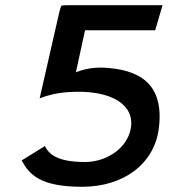

<svg xmlns="http://www.w3.org/2000/svg" viewBox="-20 -713 647 736"><path d="M207 -665 132 -336C160 -347 196 -357 243 -360C390 -370 489 -322 483 -233C476 -150 393 -92 306 -92C196 -92 167 -124 152 -153L63 -98C92 -45 132 3 295 3C453 3 572 -84 589 -222C610 -394 513 -449 369 -454C339 -454 312 -450 288 -442L271 -436L306 -597H575L603 -693H241C231 -693 223 -693 215 -691C212 -684 210 -676 207 -665Z"/></svg>

Font: Bluebird
Style: LiExtObl
Weight: 300
Designer: Jasper
Foundry: Cannot Into Space Fonts
Version: Version 0.98